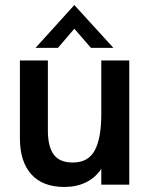

<svg xmlns="http://www.w3.org/2000/svg" viewBox="-20 -733 599 762"><path d="M59 -184V-493H170V-214Q170 -152 193 -120Q216 -88 269 -88Q330 -88 356 -136Q382 -184 382 -281V-493H493V0H382V-63Q358 -27 320.5 -9Q283 9 236 9Q149 9 104 -41.5Q59 -92 59 -184ZM275 -713 430 -543H341L275 -619L210 -543H121Z"/></svg>

Font: Hanken Grotesk SemiBold
Style: Regular
Weight: 600
Designer: Alfredo Marco Pradil
Foundry: Hanken Design Co.
Version: Version 3.014